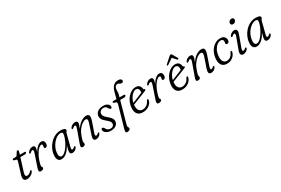

<svg xmlns="http://www.w3.org/2000/svg" viewBox="101 -1998 5053 3457"><g transform="rotate(-30 2628.0 -270.0)"><path d="M121.5 -393 82.5 -402Q65.5 -408.5 65.5 -421.5Q65.5 -440 90.5 -440H133Q151 -440 162.5 -455.5L197 -513.5Q207.5 -529 222 -529Q238.5 -529 238.5 -511.5Q238.5 -499.5 231 -474L220 -438.5H321.5Q337.5 -438.5 337.5 -424.5Q337.5 -411 326.8 -404Q316 -397 298 -397H206.5L125.5 -137Q109.5 -85 117.2 -65.2Q125 -45.5 151 -45.5Q190.5 -45.5 230 -89Q242.5 -102 251.5 -100.5Q263 -99 259.5 -82.5Q254.5 -61.5 233 -40.5Q211.5 -19.5 180.2 -5.5Q149 8.5 114.5 8.5Q67 8.5 53 -24.5Q39 -57.5 58.5 -117L126.5 -337Q135.5 -365 135 -376.8Q134.5 -388.5 121.5 -393Z M389.5 -363.5Q383 -365.5 381 -372.8Q379 -380 384.5 -390Q398.5 -415 427 -433Q455.5 -451 487 -451Q533.5 -451 533.5 -406.5Q533.5 -390.5 528 -369.8Q522.5 -349 514 -323.5Q549.5 -384.5 590.2 -417.8Q631 -451 669 -451Q699.5 -451 715.2 -432.2Q731 -413.5 731 -381.5Q731 -350 717.2 -332Q703.5 -314 683.5 -314Q671.5 -314 665.8 -321Q660 -328 660 -338.5Q660 -347.5 662.5 -356.2Q665 -365 665 -377.5Q665 -402 642.5 -402Q618 -402 586.2 -372.5Q554.5 -343 523.2 -290Q492 -237 469.5 -166.5Q456.5 -126.5 452.2 -106.8Q448 -87 448 -73.5Q448 -57 456 -47.5Q464 -38 464 -27.5Q464 -11.5 445.2 -1.5Q426.5 8.5 400.5 8.5Q372 8.5 367.2 -14Q362.5 -36.5 381 -88L460 -320.5Q473.5 -360 472.8 -378.5Q472 -397 454 -397Q445 -397 435 -391.5Q425 -386 411 -372.5Q397 -360.5 389.5 -363.5Z M1078 -102.5Q1070 -73.5 1073.2 -60.5Q1076.5 -47.5 1090.5 -47.5Q1108.5 -47.5 1132.5 -71Q1146 -84 1154 -79.5Q1166.5 -74 1156 -50.5Q1142.5 -25 1116.5 -8.2Q1090.5 8.5 1059 8.5Q1011.5 8.5 1011.5 -40.5Q1011.5 -57 1016.5 -82Q1021.5 -107 1038.5 -163.5Q991 -77 938.5 -34.2Q886 8.5 833 8.5Q789 8.5 765.2 -24.8Q741.5 -58 748.5 -127Q754 -188.5 781 -246.5Q808 -304.5 851.8 -350.8Q895.5 -397 950.8 -424.2Q1006 -451.5 1068 -451.5Q1170.5 -451.5 1168.5 -406Q1168 -390.5 1157.8 -380.2Q1147.5 -370 1143 -354.5ZM814 -135Q808 -85.5 821.8 -62Q835.5 -38.5 862.5 -38.5Q890 -38.5 920.2 -62.5Q950.5 -86.5 979.8 -125.5Q1009 -164.5 1032.8 -210.2Q1056.5 -256 1071.5 -300Q1086.5 -344 1088.5 -377Q1090 -410 1045.5 -410Q1008.5 -410 970 -387.2Q931.5 -364.5 898 -325.8Q864.5 -287 841.8 -237.8Q819 -188.5 814 -135Z M1269 -364.5Q1262.5 -367.5 1262.2 -376.2Q1262 -385 1268 -394.5Q1285 -420.5 1313.8 -435.8Q1342.5 -451 1371.5 -451Q1420.5 -451 1420.5 -407.5Q1420.5 -391.5 1413 -369Q1405.5 -346.5 1388.5 -301.5Q1441.5 -383 1499.8 -417Q1558 -451 1603 -451Q1655 -451 1662.2 -413.2Q1669.5 -375.5 1645 -307L1578 -113.5Q1555 -48 1586 -48Q1594.5 -48 1604.2 -52.8Q1614 -57.5 1627 -71.5Q1640.5 -83.5 1648 -79Q1661.5 -72 1649.5 -50Q1633 -22 1607.2 -6.8Q1581.5 8.5 1552 8.5Q1476.5 8.5 1512.5 -97L1582 -302Q1600 -354.5 1593.5 -375.5Q1587 -396.5 1559 -396.5Q1527.5 -396.5 1486.5 -368Q1445.5 -339.5 1407.2 -286.8Q1369 -234 1345 -160.5Q1330.5 -117 1326.2 -100.8Q1322 -84.5 1322 -75Q1322 -64 1325.2 -52.8Q1328.5 -41.5 1328.5 -28.5Q1328.5 -11.5 1312.5 -1.5Q1296.5 8.5 1271 8.5Q1246.5 8.5 1241.8 -12.2Q1237 -33 1255 -80.5L1343 -325.5Q1357.5 -365 1355.8 -381Q1354 -397 1337.5 -397Q1318 -397 1293.5 -373Q1278 -360 1269 -364.5Z M1872.5 -28.5Q1907 -28.5 1926.8 -47.2Q1946.5 -66 1946.5 -92.5Q1946.5 -113.5 1933 -134.8Q1919.5 -156 1877 -191Q1827 -232 1808.8 -259.2Q1790.5 -286.5 1791 -323Q1791 -376.5 1834.5 -414Q1878 -451.5 1956 -451.5Q2014 -451.5 2046.5 -426.2Q2079 -401 2079 -369Q2079 -337.5 2053 -337.5Q2043.5 -337.5 2035 -344.2Q2026.5 -351 2018 -367.5Q2006 -392 1988.5 -404.5Q1971 -417 1944 -417Q1903 -417 1879 -394.2Q1855 -371.5 1855 -340Q1855 -318 1868.8 -294.5Q1882.5 -271 1924.5 -236Q1960.5 -206.5 1979.2 -184.8Q1998 -163 2004.5 -144.5Q2011 -126 2010.5 -105.5Q2010 -57 1970.2 -24.2Q1930.5 8.5 1859 8.5Q1817 8.5 1786.2 -5.2Q1755.5 -19 1738.8 -40Q1722 -61 1722 -83Q1722 -114.5 1747.5 -114.5Q1768 -114.5 1783 -86Q1797 -55.5 1820 -42Q1843 -28.5 1872.5 -28.5Z M2140 -417.5Q2140 -435.5 2164.5 -435.5H2226.5L2260 -561Q2279.5 -639 2318.8 -678Q2358 -717 2421.5 -717Q2457.5 -717 2474 -703.8Q2490.5 -690.5 2490.5 -672.5Q2490.5 -657 2481 -647Q2471.5 -637 2454 -637Q2439 -637 2427.5 -643.5Q2416 -650 2404 -656.8Q2392 -663.5 2375.5 -663.5Q2334.5 -663.5 2318.5 -613.5Q2309 -586 2311.5 -553Q2314 -520 2304 -482.5L2290.5 -435.5H2379Q2400.5 -435.5 2400.5 -420Q2400.5 -406.5 2388 -398Q2375.5 -389.5 2358 -389.5H2278L2156.5 46Q2150.5 66.5 2150.5 87Q2150.5 102 2159 110.2Q2167.5 118.5 2167.5 133Q2167.5 151 2147.5 163.8Q2127.5 176.5 2103 176.5Q2079.5 176.5 2074 158Q2068.5 139.5 2080 99L2205.5 -340Q2213 -366.5 2203.8 -380.5Q2194.5 -394.5 2162 -397.5Q2140 -403 2140 -417.5Z M2722.5 -132Q2718 -99.5 2692.8 -67Q2667.5 -34.5 2624 -13Q2580.5 8.5 2521.5 8.5Q2449 8.5 2413.5 -36Q2378 -80.5 2383 -156.5Q2386 -215.5 2407.5 -268.8Q2429 -322 2463.8 -363.2Q2498.5 -404.5 2541.8 -428Q2585 -451.5 2632 -451.5Q2682 -451.5 2707.2 -423.8Q2732.5 -396 2735.5 -354Q2737 -341.5 2746.5 -342.5Q2761.5 -344.5 2763 -330Q2765 -313.5 2741 -305Q2710.5 -293 2670.5 -277.2Q2630.5 -261.5 2588.8 -245Q2547 -228.5 2510.5 -214.2Q2474 -200 2451 -191Q2450 -183.5 2449.5 -175.5Q2445 -105 2472 -70.8Q2499 -36.5 2547 -36.5Q2587.5 -36.5 2626.8 -61.5Q2666 -86.5 2689 -138.5Q2700.5 -156 2711.5 -155.5Q2726.5 -154.5 2722.5 -132ZM2616 -413.5Q2586 -413.5 2553.5 -388.2Q2521 -363 2494.8 -320.2Q2468.5 -277.5 2456.5 -224.5Q2483.5 -235 2521.5 -250.5Q2559.5 -266 2599.8 -282.5Q2640 -299 2672.5 -313Q2675.5 -326 2675.5 -346Q2675.5 -377 2660 -395.2Q2644.5 -413.5 2616 -413.5Z M2842.5 -363.5Q2836 -365.5 2834 -372.8Q2832 -380 2837.5 -390Q2851.5 -415 2880 -433Q2908.5 -451 2940 -451Q2986.5 -451 2986.5 -406.5Q2986.5 -390.5 2981 -369.8Q2975.5 -349 2967 -323.5Q3002.5 -384.5 3043.2 -417.8Q3084 -451 3122 -451Q3152.5 -451 3168.2 -432.2Q3184 -413.5 3184 -381.5Q3184 -350 3170.2 -332Q3156.5 -314 3136.5 -314Q3124.5 -314 3118.8 -321Q3113 -328 3113 -338.5Q3113 -347.5 3115.5 -356.2Q3118 -365 3118 -377.5Q3118 -402 3095.5 -402Q3071 -402 3039.2 -372.5Q3007.5 -343 2976.2 -290Q2945 -237 2922.5 -166.5Q2909.5 -126.5 2905.2 -106.8Q2901 -87 2901 -73.5Q2901 -57 2909 -47.5Q2917 -38 2917 -27.5Q2917 -11.5 2898.2 -1.5Q2879.5 8.5 2853.5 8.5Q2825 8.5 2820.2 -14Q2815.5 -36.5 2834 -88L2913 -320.5Q2926.5 -360 2925.8 -378.5Q2925 -397 2907 -397Q2898 -397 2888 -391.5Q2878 -386 2864 -372.5Q2850 -360.5 2842.5 -363.5Z M3542.5 -132Q3538 -99.5 3512.8 -67Q3487.5 -34.5 3444 -13Q3400.5 8.5 3341.5 8.5Q3269 8.5 3233.5 -36Q3198 -80.5 3203 -156.5Q3206 -215.5 3227.5 -268.8Q3249 -322 3283.8 -363.2Q3318.5 -404.5 3361.8 -428Q3405 -451.5 3452 -451.5Q3502 -451.5 3527.2 -423.8Q3552.5 -396 3555.5 -354Q3557 -341.5 3566.5 -342.5Q3581.5 -344.5 3583 -330Q3585 -313.5 3561 -305Q3530.5 -293 3490.5 -277.2Q3450.5 -261.5 3408.8 -245Q3367 -228.5 3330.5 -214.2Q3294 -200 3271 -191Q3270 -183.5 3269.5 -175.5Q3265 -105 3292 -70.8Q3319 -36.5 3367 -36.5Q3407.5 -36.5 3446.8 -61.5Q3486 -86.5 3509 -138.5Q3520.5 -156 3531.5 -155.5Q3546.5 -154.5 3542.5 -132ZM3436 -413.5Q3406 -413.5 3373.5 -388.2Q3341 -363 3314.8 -320.2Q3288.5 -277.5 3276.5 -224.5Q3303.5 -235 3341.5 -250.5Q3379.5 -266 3419.8 -282.5Q3460 -299 3492.5 -313Q3495.5 -326 3495.5 -346Q3495.5 -377 3480 -395.2Q3464.5 -413.5 3436 -413.5ZM3348 -506Q3329 -493.5 3321 -502.5Q3313 -512 3327.5 -525.5L3439.5 -626.5Q3449 -635 3456.8 -639.8Q3464.5 -644.5 3473.5 -644.5Q3483 -644.5 3488.5 -640Q3494 -635.5 3498.5 -626.5L3556.5 -525Q3560 -518 3558.2 -511.8Q3556.5 -505.5 3552 -502.5Q3540 -495 3529.5 -506L3460 -583.5Z M3662.5 -364.5Q3656 -367.5 3655.8 -376.2Q3655.5 -385 3661.5 -394.5Q3678.5 -420.5 3707.2 -435.8Q3736 -451 3765 -451Q3814 -451 3814 -407.5Q3814 -391.5 3806.5 -369Q3799 -346.5 3782 -301.5Q3835 -383 3893.2 -417Q3951.5 -451 3996.5 -451Q4048.5 -451 4055.8 -413.2Q4063 -375.5 4038.5 -307L3971.5 -113.5Q3948.5 -48 3979.5 -48Q3988 -48 3997.8 -52.8Q4007.5 -57.5 4020.5 -71.5Q4034 -83.5 4041.5 -79Q4055 -72 4043 -50Q4026.5 -22 4000.8 -6.8Q3975 8.5 3945.5 8.5Q3870 8.5 3906 -97L3975.5 -302Q3993.5 -354.5 3987 -375.5Q3980.5 -396.5 3952.5 -396.5Q3921 -396.5 3880 -368Q3839 -339.5 3800.8 -286.8Q3762.5 -234 3738.5 -160.5Q3724 -117 3719.8 -100.8Q3715.5 -84.5 3715.5 -75Q3715.5 -64 3718.8 -52.8Q3722 -41.5 3722 -28.5Q3722 -11.5 3706 -1.5Q3690 8.5 3664.5 8.5Q3640 8.5 3635.2 -12.2Q3630.5 -33 3648.5 -80.5L3736.5 -325.5Q3751 -365 3749.2 -381Q3747.5 -397 3731 -397Q3711.5 -397 3687 -373Q3671.5 -360 3662.5 -364.5Z M4379 -413Q4342 -413 4305.8 -387Q4269.5 -361 4243 -313.8Q4216.5 -266.5 4208.5 -203.5Q4197.5 -121 4221.8 -79.8Q4246 -38.5 4295 -38.5Q4334.5 -38.5 4369.5 -62.5Q4404.5 -86.5 4423.5 -136Q4434 -155 4446.5 -155Q4453.5 -155 4457.8 -148Q4462 -141 4457 -126.5Q4450 -94.5 4426.8 -63.5Q4403.5 -32.5 4364.2 -12Q4325 8.5 4270.5 8.5Q4194 8.5 4160.2 -47.2Q4126.5 -103 4141 -197.5Q4151 -267 4185.8 -325Q4220.5 -383 4273.2 -417.5Q4326 -452 4391 -452Q4445 -452 4472 -423.2Q4499 -394.5 4499 -356.5Q4499 -329.5 4485.5 -314.5Q4472 -299.5 4453 -299.5Q4424.5 -299.5 4425 -326.5Q4425 -335.5 4427.8 -345Q4430.5 -354.5 4430.5 -365.5Q4430.5 -387 4416.8 -400Q4403 -413 4379 -413Z M4722 -553.5Q4700 -553.5 4687.8 -566.5Q4675.5 -579.5 4677.5 -599.5Q4680 -621.5 4698 -638.8Q4716 -656 4743.5 -656Q4765.5 -656 4777.2 -643Q4789 -630 4786.5 -609.5Q4784.5 -588 4766.5 -570.8Q4748.5 -553.5 4722 -553.5ZM4637.5 -114.5Q4624 -78.5 4626.2 -62.8Q4628.5 -47 4645 -47Q4654 -47 4664.2 -52.2Q4674.5 -57.5 4687.5 -70.5Q4702 -83 4710 -78.5Q4715.5 -76 4716.2 -67.5Q4717 -59 4710.5 -48Q4696 -23.5 4669 -7.5Q4642 8.5 4612 8.5Q4576.5 8.5 4563.8 -18.5Q4551 -45.5 4572 -100.5L4655.5 -327.5Q4669.5 -363.5 4667.5 -380Q4665.5 -396.5 4648.5 -396.5Q4630 -396.5 4605 -372Q4599 -366.5 4593.5 -364Q4588 -361.5 4582.5 -364Q4576.5 -367 4575.8 -375.5Q4575 -384 4581.5 -394Q4597 -418.5 4625 -434.8Q4653 -451 4681 -451Q4716 -451 4728.8 -423.8Q4741.5 -396.5 4720 -341Z M5134.5 -102.5Q5126.5 -73.5 5129.8 -60.5Q5133 -47.5 5147 -47.5Q5165 -47.5 5189 -71Q5202.5 -84 5210.5 -79.5Q5223 -74 5212.5 -50.5Q5199 -25 5173 -8.2Q5147 8.5 5115.5 8.5Q5068 8.5 5068 -40.5Q5068 -57 5073 -82Q5078 -107 5095 -163.5Q5047.5 -77 4995 -34.2Q4942.5 8.5 4889.5 8.5Q4845.5 8.5 4821.8 -24.8Q4798 -58 4805 -127Q4810.5 -188.5 4837.5 -246.5Q4864.5 -304.5 4908.2 -350.8Q4952 -397 5007.2 -424.2Q5062.5 -451.5 5124.5 -451.5Q5227 -451.5 5225 -406Q5224.5 -390.5 5214.2 -380.2Q5204 -370 5199.5 -354.5ZM4870.5 -135Q4864.5 -85.5 4878.2 -62Q4892 -38.5 4919 -38.5Q4946.5 -38.5 4976.8 -62.5Q5007 -86.5 5036.2 -125.5Q5065.5 -164.5 5089.2 -210.2Q5113 -256 5128 -300Q5143 -344 5145 -377Q5146.5 -410 5102 -410Q5065 -410 5026.5 -387.2Q4988 -364.5 4954.5 -325.8Q4921 -287 4898.2 -237.8Q4875.5 -188.5 4870.5 -135Z"/></g></svg>

Font: Fraunces 72pt S100 Light
Style: Italic
Weight: 300
Italic angle: -16°
Version: Version 1.000; ttfautohint (v1.8.3)